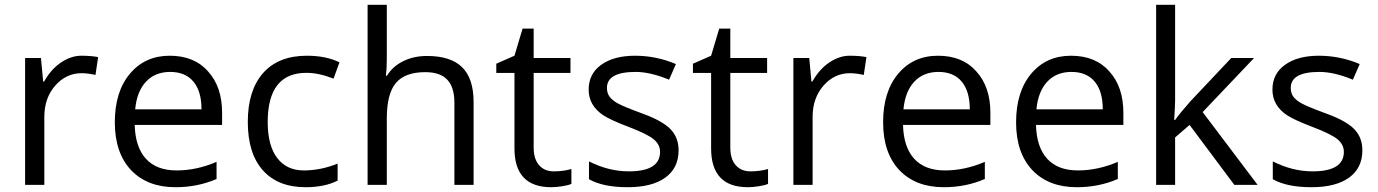

<svg xmlns="http://www.w3.org/2000/svg" viewBox="-20 -780 5813 810"><path d="M394 -539.1 382.8 -463.9Q349.6 -471.2 324.2 -471.2Q258.8 -471.2 212.9 -418.7Q167 -366.2 167 -287.1V0H85.9V-535.2H152.8L162.1 -436H166Q195.8 -488.8 238 -516.8Q280.3 -544.9 322.8 -544.9Q365.2 -544.9 394 -539.1Z M830.1 -318.8Q830.1 -395 795.9 -435.8Q761.7 -476.6 698 -476.6Q634.3 -476.6 595.7 -435.1Q557.1 -393.6 550.3 -318.8ZM858.4 -478Q917 -413.1 917 -304.2V-252.9H548.3Q550.8 -159.2 595.7 -110.1Q640.6 -61 725.1 -61Q809.6 -61 893.6 -97.2V-24.9Q814 9.8 720.2 9.8Q601.6 9.8 532.7 -62.5Q464.4 -135.3 464.4 -264.2Q464.4 -393.1 528.1 -469Q591.8 -544.9 696 -544.9Q800.3 -544.9 858.4 -478Z M1109.4 -265.1Q1109.4 -166 1149.4 -113.5Q1189.5 -61 1261.5 -61Q1333.5 -61 1404.3 -89.8V-18.1Q1349.6 9.8 1269 9.8Q1152.8 9.8 1088.9 -61.5Q1025.4 -132.8 1025.4 -265.6Q1025.4 -398.4 1089.8 -471.7Q1154.8 -544.9 1274.4 -544.9Q1355.5 -544.9 1412.1 -517.1L1387.2 -448.2Q1325.2 -472.7 1272.5 -472.7Q1109.4 -472.7 1109.4 -265.1Z M1611.8 -759.8V-529.8Q1611.8 -489.3 1607.9 -460.9H1612.8Q1636.7 -500 1681.2 -522Q1725.6 -543.9 1781.7 -543.9Q1880.9 -543.9 1929.4 -496.6Q1978 -449.2 1978 -349.1V0H1897V-346.2Q1897 -412.1 1866.9 -443.8Q1836.9 -475.6 1773.9 -475.6Q1688.5 -475.6 1650.1 -429.9Q1611.8 -384.3 1611.8 -279.8V0H1530.8V-759.8Z M2231.4 -535.2H2386.7V-472.2H2231.4V-157.2Q2231.4 -109.4 2254.2 -83.3Q2276.9 -57.1 2316.4 -57.1Q2356 -57.1 2390.6 -66.9V-4.4Q2378.9 1.5 2352.5 5.6Q2326.2 9.8 2305.7 9.8Q2150.4 9.8 2150.4 -153.8V-472.2H2073.7V-511.2L2150.4 -544.9L2184.6 -659.2H2231.4Z M2661.6 -476.6Q2540.5 -476.6 2540.5 -409.2Q2540.5 -387.7 2551.3 -372.6Q2562 -357.4 2586.4 -343.8Q2610.8 -330.1 2693.4 -299.8Q2775.9 -269.5 2809.3 -234.4Q2842.8 -199.2 2842.8 -146Q2842.8 -71.3 2786.9 -30.8Q2731 9.8 2627.7 9.8Q2524.4 9.8 2464.8 -23.9V-99.1Q2547.9 -57.1 2632.8 -57.1Q2764.6 -57.1 2764.6 -139.2Q2764.6 -170.4 2737.5 -192.6Q2710.4 -214.8 2633.3 -244.1Q2556.2 -273.4 2524.9 -293.9Q2463.4 -335 2463.4 -401.9Q2463.4 -468.8 2516.6 -506.8Q2569.8 -544.9 2659.2 -544.9Q2748.5 -544.9 2831.5 -509.8L2802.7 -443.8Q2723.1 -476.6 2661.6 -476.6Z M3061 -535.2H3216.3V-472.2H3061V-157.2Q3061 -109.4 3083.7 -83.3Q3106.4 -57.1 3146 -57.1Q3185.5 -57.1 3220.2 -66.9V-4.4Q3208.5 1.5 3182.1 5.6Q3155.8 9.8 3135.3 9.8Q2980 9.8 2980 -153.8V-472.2H2903.3V-511.2L2980 -544.9L3014.2 -659.2H3061Z M3635.3 -539.1 3624 -463.9Q3590.8 -471.2 3565.4 -471.2Q3500 -471.2 3454.1 -418.7Q3408.2 -366.2 3408.2 -287.1V0H3327.1V-535.2H3394L3403.3 -436H3407.2Q3437 -488.8 3479.2 -516.8Q3521.5 -544.9 3564 -544.9Q3606.4 -544.9 3635.3 -539.1Z M4071.3 -318.8Q4071.3 -395 4037.1 -435.8Q4002.9 -476.6 3939.2 -476.6Q3875.5 -476.6 3836.9 -435.1Q3798.3 -393.6 3791.5 -318.8ZM4099.6 -478Q4158.2 -413.1 4158.2 -304.2V-252.9H3789.6Q3792 -159.2 3836.9 -110.1Q3881.8 -61 3966.3 -61Q4050.8 -61 4134.8 -97.2V-24.9Q4055.2 9.8 3961.4 9.8Q3842.8 9.8 3773.9 -62.5Q3705.6 -135.3 3705.6 -264.2Q3705.6 -393.1 3769.3 -469Q3833 -544.9 3937.3 -544.9Q4041.5 -544.9 4099.6 -478Z M4632.3 -318.8Q4632.3 -395 4598.1 -435.8Q4564 -476.6 4500.2 -476.6Q4436.5 -476.6 4397.9 -435.1Q4359.4 -393.6 4352.5 -318.8ZM4660.6 -478Q4719.2 -413.1 4719.2 -304.2V-252.9H4350.6Q4353 -159.2 4397.9 -110.1Q4442.9 -61 4527.3 -61Q4611.8 -61 4695.8 -97.2V-24.9Q4616.2 9.8 4522.5 9.8Q4403.8 9.8 4335 -62.5Q4266.6 -135.3 4266.6 -264.2Q4266.6 -393.1 4330.3 -469Q4394 -544.9 4498.3 -544.9Q4602.5 -544.9 4660.6 -478Z M4937.5 -759.8V-356.9Q4937.5 -334 4933.6 -273.9H4937.5Q4960 -305.2 5001.5 -352.1L5174.3 -535.2H5270.5L5053.7 -307.1L5285.6 0H5187.5L4998.5 -252.9L4937.5 -200.2V0H4857.4V-759.8Z M5546.4 -476.6Q5425.3 -476.6 5425.3 -409.2Q5425.3 -387.7 5436 -372.6Q5446.8 -357.4 5471.2 -343.8Q5495.6 -330.1 5578.1 -299.8Q5660.6 -269.5 5694.1 -234.4Q5727.5 -199.2 5727.5 -146Q5727.5 -71.3 5671.6 -30.8Q5615.7 9.8 5512.5 9.8Q5409.2 9.8 5349.6 -23.9V-99.1Q5432.6 -57.1 5517.6 -57.1Q5649.4 -57.1 5649.4 -139.2Q5649.4 -170.4 5622.3 -192.6Q5595.2 -214.8 5518.1 -244.1Q5440.9 -273.4 5409.7 -293.9Q5348.1 -335 5348.1 -401.9Q5348.1 -468.8 5401.4 -506.8Q5454.6 -544.9 5543.9 -544.9Q5633.3 -544.9 5716.3 -509.8L5687.5 -443.8Q5607.9 -476.6 5546.4 -476.6Z"/></svg>

Font: OpenSansHebrew-Regular
Style: Regular
Weight: 400
Foundry: Ascender Corporation, Yanek Iontef
Version: Version 2.001;PS 002.001;hotconv 1.0.70;makeotf.lib2.5.58329